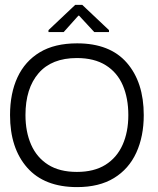

<svg xmlns="http://www.w3.org/2000/svg" viewBox="-20 -750 644 784"><path d="M295 14Q161 14 91 -65.5Q21 -145 21 -280Q21 -369 51.5 -434.5Q82 -500 142.5 -536.5Q203 -573 295 -573Q429 -573 498 -493.5Q567 -414 567 -280Q567 -193 536.5 -126.5Q506 -60 445.5 -23Q385 14 295 14ZM294 -48Q364 -48 410.5 -77Q457 -106 480.5 -158.5Q504 -211 504 -280Q504 -349 481.5 -401.5Q459 -454 412 -483.5Q365 -513 294 -513Q191 -513 137.5 -451Q84 -389 84 -280Q84 -212 107 -159.5Q130 -107 176.5 -77.5Q223 -48 294 -48ZM178 -619V-627L287 -730H316L425 -627V-619H365L303 -686H300L240 -619Z"/></svg>

Font: Darker Grotesque Light Medium
Style: Regular
Weight: 500
Version: Version 1.000;gftools[0.9.28]